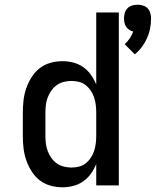

<svg xmlns="http://www.w3.org/2000/svg" viewBox="-20 -788 662 816"><path d="M553 -557 510 -600Q522 -611 531.5 -625Q541 -639 546 -654Q537 -656 529 -661.5Q521 -667 516 -674.5Q511 -682 509 -691.5Q507 -701 507 -710Q507 -722 510.5 -733.5Q514 -745 522 -753Q530 -761 541.5 -764.5Q553 -768 565 -768Q576 -768 587.5 -764.5Q599 -761 607 -753Q615 -745 618.5 -733.5Q622 -722 622 -710Q622 -688 618 -667Q614 -646 605 -626Q596 -606 583 -588.5Q570 -571 553 -557ZM246 8Q220 8 194.5 1Q169 -6 148.5 -22Q128 -38 114 -60.5Q100 -83 91.5 -107.5Q83 -132 80 -158Q77 -184 77 -210V-310Q77 -336 80 -362Q83 -388 91.5 -412.5Q100 -437 114 -459.5Q128 -482 148.5 -498Q169 -514 194.5 -521Q220 -528 246 -528Q269 -528 292 -522Q315 -516 334 -502.5Q353 -489 366.5 -470Q380 -451 389 -429V-735H485V0H389V-91Q380 -69 366.5 -50Q353 -31 334 -17.5Q315 -4 292 2Q269 8 246 8ZM284 -76Q284 -76 284 -76Q284 -76 284 -76Q300 -76 316 -80Q332 -84 344.5 -94Q357 -104 366 -117.5Q375 -131 380 -146.5Q385 -162 387 -178Q389 -194 389 -210V-310Q389 -326 387 -342Q385 -358 380 -373.5Q375 -389 366 -402.5Q357 -416 344.5 -426Q332 -436 316 -440Q300 -444 284 -444Q268 -444 251.5 -440Q235 -436 221.5 -426.5Q208 -417 198.5 -403.5Q189 -390 183 -374.5Q177 -359 175 -342.5Q173 -326 173 -310V-210Q173 -194 175 -177.5Q177 -161 183 -145.5Q189 -130 198.5 -116.5Q208 -103 221.5 -93.5Q235 -84 251.5 -80Q268 -76 284 -76Z"/></svg>

Font: Zed Mono Medium Extended
Style: Regular
Weight: 500
Width: 7
Monospace: yes
Designer: Belleve Invis
Foundry: Belleve Invis
Version: Version 1.0.0; ttfautohint (v1.8.4)